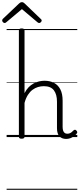

<svg xmlns="http://www.w3.org/2000/svg" viewBox="-61 -1263 732 1769"><path d="M548 17Q528 17 512 10.5Q496 4 485.5 -8Q475 -20 469.5 -38.5Q464 -57 464 -82V-326Q464 -393 435.5 -431Q407 -469 343 -469Q315 -469 288.5 -461Q262 -453 238.5 -435.5Q215 -418 196 -388.5Q177 -359 165 -315V-4Q165 6 158.5 10.5Q152 15 138 15Q125 15 119 10.5Q113 6 113 -4V-982Q113 -992 119 -996.5Q125 -1001 138 -1001Q152 -1001 158.5 -996.5Q165 -992 165 -982V-405Q182 -438 203 -459.5Q224 -481 248.5 -494Q273 -507 299 -513Q325 -519 350 -519Q398 -519 435.5 -500Q473 -481 494.5 -440.5Q516 -400 516 -334V-94Q516 -74 520.5 -60Q525 -46 534.5 -38.5Q544 -31 558 -31Q569 -31 578.5 -34Q588 -37 598 -44.5Q608 -52 617 -62Q624 -68 630.5 -67.5Q637 -67 643 -60Q649 -54 650.5 -47.5Q652 -41 647 -34Q636 -19 619.5 -7Q603 5 585 11Q567 17 548 17ZM-19 -1051Q-26 -1051 -33.5 -1058.5Q-41 -1066 -41 -1074Q-41 -1077 -40 -1080.5Q-39 -1084 -36 -1088L115 -1231Q121 -1236 126.5 -1239.5Q132 -1243 141 -1243Q150 -1243 155 -1239.5Q160 -1236 166 -1231L317 -1086Q321 -1083 322 -1080Q323 -1077 323 -1074Q323 -1066 315.5 -1058.5Q308 -1051 300 -1051Q295 -1051 291.5 -1053Q288 -1055 283 -1059L141 -1179L-2 -1059Q-6 -1055 -10 -1053Q-14 -1051 -19 -1051ZM0 476H651V486H0ZM0 -20H651V0H0ZM0 -505H651V-500H0ZM0 -996H651V-986H0Z"/></svg>

Font: Playwrite PL Guides
Style: Regular
Weight: 400
Designer: Veronika Burian, José Scaglione
Foundry: TypeTogether
Version: Version 1.003